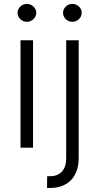

<svg xmlns="http://www.w3.org/2000/svg" viewBox="-20 -750 504 975"><path d="M219.5 144.9H233Q272.7 144.9 294.4 121.4Q316.1 98 316.1 52.9V-545.5H379.6V52.9Q379.6 87.4 370 115.4Q360.4 143.5 342 163.2Q323.5 182.9 296.2 193.7Q268.8 204.5 233.7 204.5Q230.1 204.5 226.6 204.5Q223 204.5 218.8 204.2ZM147.7 -545.5V0H84.2V-545.5ZM347.3 -730.1Q356.9 -730.1 365.6 -726.6Q374.3 -723 380.9 -716.8Q387.4 -710.6 391.2 -702.4Q394.9 -694.2 394.9 -684.7Q394.9 -675.8 391.2 -667.4Q387.4 -659.1 380.9 -652.9Q374.3 -646.7 365.6 -642.9Q356.9 -639.2 347.3 -639.2Q337.7 -639.2 329 -642.9Q320.3 -646.7 313.9 -652.9Q307.5 -659.1 303.8 -667.4Q300.1 -675.8 300.1 -684.7Q300.1 -694.2 303.8 -702.4Q307.5 -710.6 313.9 -716.8Q320.3 -723 329 -726.6Q337.7 -730.1 347.3 -730.1ZM116.5 -730.1Q126.1 -730.1 134.8 -726.6Q143.5 -723 150 -716.8Q156.6 -710.6 160.3 -702.4Q164.1 -694.2 164.1 -684.7Q164.1 -675.8 160.3 -667.4Q156.6 -659.1 150 -652.9Q143.5 -646.7 134.8 -642.9Q126.1 -639.2 116.5 -639.2Q106.9 -639.2 98.2 -642.9Q89.5 -646.7 83.1 -652.9Q76.7 -659.1 73 -667.4Q69.2 -675.8 69.2 -684.7Q69.2 -694.2 73 -702.4Q76.7 -710.6 83.1 -716.8Q89.5 -723 98.2 -726.6Q106.9 -730.1 116.5 -730.1Z"/></svg>

Font: Inter P Light
Style: Regular
Weight: 300
Designer: Rasmus Andersson
Foundry: rsms
Version: Version 3.018;git-588b23468